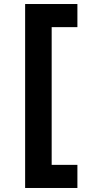

<svg xmlns="http://www.w3.org/2000/svg" viewBox="-20 -765 456 955"><path d="M105 -745H365V-630H237V55H365V170H105Z"/></svg>

Font: Eudoxus Sans
Style: Bold
Weight: 700
Designer: Stijn de Vries
Foundry: tokotype
Version: Version 2.005